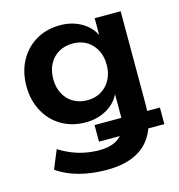

<svg xmlns="http://www.w3.org/2000/svg" viewBox="-103 -590 811 871"><g transform="rotate(-15 302.0 -154.5)"><path d="M293 190Q225 190 165.5 174.5Q106 159 61 127L97 40Q125 58 156 70.5Q187 83 219 89Q251 95 283 95Q324 95 352 83Q380 71 396 48L402 57H291V-21H424L413 6Q415 -4 416 -13Q417 -22 417 -34V-154H425Q411 -104 364.5 -73.5Q318 -43 257 -43Q192 -43 142.5 -72.5Q93 -102 65.5 -154Q38 -206 38 -271Q38 -337 65.5 -388.5Q93 -440 142.5 -469.5Q192 -499 257 -499Q318 -499 364.5 -468.5Q411 -438 425 -388H417V-489H539V-49Q539 -31 537.5 -16Q536 -1 534 13L526 -21H598V57H504L526 47Q503 119 444.5 154.5Q386 190 293 190ZM290 -138Q327 -138 355 -155Q383 -172 399 -202Q415 -232 415 -271Q415 -330 380.5 -367Q346 -404 290 -404Q253 -404 224.5 -387.5Q196 -371 180 -341Q164 -311 164 -271Q164 -231 180 -201Q196 -171 224.5 -154.5Q253 -138 290 -138Z"/></g></svg>

Font: Nunito Sans 12pt ExtraLight
Style: Regular
Weight: 200
Version: Version 3.101;gftools[0.9.27]